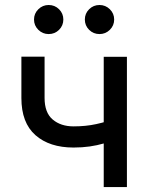

<svg xmlns="http://www.w3.org/2000/svg" viewBox="-20 -760 602 780"><path d="M278.8 -160.6Q181.2 -160.6 124 -210.9Q66.9 -261.2 66.9 -361.8V-529.8H161.1V-362.3Q161.1 -302.2 194.1 -274.4Q227.1 -246.6 278.8 -246.6Q329.1 -246.6 371.1 -255.9Q413.1 -265.1 457 -280.8V-195.3Q430.7 -185.5 402.8 -177.5Q375 -169.4 344.5 -165Q314 -160.6 278.8 -160.6ZM401.4 0V-529.3H495.6V0ZM384.3 -621.6Q359.4 -621.6 342 -638.9Q324.7 -656.2 324.7 -680.7Q324.7 -705.1 342 -722.4Q359.4 -739.7 384.3 -739.7Q408.7 -739.7 426.3 -722.4Q443.8 -705.1 443.8 -680.7Q443.8 -656.2 426.3 -638.9Q408.7 -621.6 384.3 -621.6ZM177.7 -621.6Q153.3 -621.6 135.7 -638.9Q118.2 -656.2 118.2 -680.7Q118.2 -705.1 135.7 -722.4Q153.3 -739.7 177.7 -739.7Q202.6 -739.7 220 -722.4Q237.3 -705.1 237.3 -680.7Q237.3 -656.2 220 -638.9Q202.6 -621.6 177.7 -621.6Z"/></svg>

Font: Inter Cardless Tabular
Style: Regular
Weight: 400
Designer: Rasmus Andersson
Foundry: rsms
Version: Version 4.000;git-4fc901f